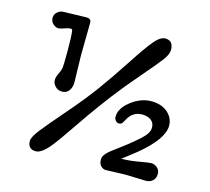

<svg xmlns="http://www.w3.org/2000/svg" viewBox="-95 -755 957 873"><g transform="rotate(15 383.0 -318.0)"><path d="M229 -471 232 -342Q232 -319 220.5 -303Q209 -287 188.5 -287Q168 -287 155.5 -300.5Q143 -314 143 -329Q143 -344 151 -359.5Q159 -375 162 -387.5Q165 -400 165 -471.5Q165 -543 161 -567Q161 -574 151.5 -574Q142 -574 124.5 -567.5Q107 -561 96 -561Q85 -561 72.5 -572Q60 -583 60 -600Q60 -617 73 -628Q86 -639 101 -639L209 -642Q231 -642 231 -623ZM618 -598Q618 -577 596.5 -548.5Q575 -520 514.5 -450Q454 -380 410.5 -323Q367 -266 329 -212Q291 -158 267.5 -123Q244 -88 220 -56Q174 6 143 6Q105 6 105 -33Q105 -51 134.5 -88.5Q164 -126 230.5 -202.5Q297 -279 344 -343Q391 -407 446.5 -492Q502 -577 529.5 -609.5Q557 -642 580 -642Q618 -642 618 -598ZM566 3 473 6Q460 6 449.5 -4.5Q439 -15 439 -35Q439 -55 464 -76Q472 -83 500 -103.5Q528 -124 540 -134Q552 -144 568.5 -157.5Q585 -171 591.5 -177Q598 -183 608 -194Q626 -214 626 -235Q626 -256 610.5 -268.5Q595 -281 568 -281Q522 -281 499 -235Q497 -231 496 -229.5Q495 -228 493 -224.5Q491 -221 490 -220Q489 -219 486 -217Q483 -214 475 -214Q467 -214 460 -221.5Q453 -229 453 -240Q453 -280 498.5 -315Q544 -350 592.5 -350Q641 -350 670 -324.5Q699 -299 699 -263Q699 -200 592 -112Q565 -91 546 -76L527 -62Q566 -62 609.5 -70Q653 -78 666 -78Q679 -78 692.5 -67.5Q706 -57 706 -37.5Q706 -18 693.5 -6Q681 6 660 6Z"/></g></svg>

Font: Macondo Swash Caps
Style: Regular
Weight: 400
Designer: John Vargas Beltran
Foundry: John Vargas Beltran
Version: Version 2.001